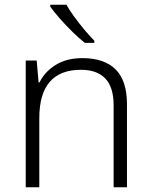

<svg xmlns="http://www.w3.org/2000/svg" viewBox="-20 -786 636 806"><path d="M326 -542Q417 -542 465 -495Q513 -448 513 -348V0H457V-344Q457 -420 422 -456.5Q387 -493 320 -493Q145 -493 145 -290V0H88V-532H134L142 -440H146Q167 -484 213 -513Q259 -542 326 -542ZM259 -766Q271 -744 291.5 -716Q312 -688 334.5 -661Q357 -634 376 -615V-606H336Q311 -626 283 -653.5Q255 -681 230.5 -709Q206 -737 191 -758V-766Z"/></svg>

Font: Noto Sans Light
Style: Regular
Weight: 300
Designer: Monotype Design Team
Foundry: Monotype Imaging Inc.
Version: Version 2.007